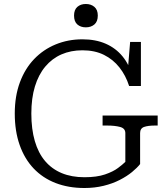

<svg xmlns="http://www.w3.org/2000/svg" viewBox="-20 -925 837 962"><path d="M682 -258V-103Q667 -84 641.5 -63Q616 -42 580 -23.5Q544 -5 499 6Q454 17 403 17Q323 17 258.5 -8Q194 -33 148.5 -81Q103 -129 78.5 -198.5Q54 -268 54 -356Q54 -443 79.5 -512Q105 -581 151 -629Q197 -677 259 -702.5Q321 -728 393 -728Q459 -728 509.5 -706Q560 -684 594 -642.5Q628 -601 643 -544L619 -557L632 -715H686V-494H627Q610 -547 578.5 -587Q547 -627 501 -650Q455 -673 393 -673Q335 -673 288 -652.5Q241 -632 207 -591.5Q173 -551 155 -492Q137 -433 137 -356Q137 -278 154.5 -218Q172 -158 206 -118Q240 -78 289.5 -57.5Q339 -37 403 -37Q465 -37 506 -51Q547 -65 571.5 -83.5Q596 -102 608 -114V-258Q608 -282 581.5 -289Q555 -296 516 -296H494V-346H770V-296H757Q722 -296 702 -289Q682 -282 682 -258ZM410 -788Q384 -788 367.5 -802.5Q351 -817 351 -847Q351 -876 367.5 -890.5Q384 -905 410 -905Q436 -905 453 -890.5Q470 -876 470 -847Q470 -817 453 -802.5Q436 -788 410 -788Z"/></svg>

Font: Roboto Serif Light
Style: Regular
Weight: 300
Designer: Greg Gazdowicz
Foundry: Commercial Type
Version: Version 1.008